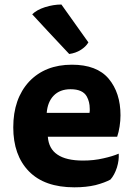

<svg xmlns="http://www.w3.org/2000/svg" viewBox="-20 -801 589 841"><path d="M493.2 -202.1Q500 -221.7 503.9 -247.1Q507.8 -272.5 507.8 -295.9Q507.8 -394.5 456.1 -456.1Q404.3 -517.6 294.9 -517.6Q177.7 -517.6 107.4 -443.4Q38.1 -368.2 38.1 -243.2Q38.1 -121.1 106.4 -50.8Q174.8 19.5 305.7 19.5Q357.4 19.5 398.4 9.8Q439.5 -1 463.9 -14.6Q481.4 -34.2 492.2 -67.4Q502 -99.6 500 -127.9Q472.7 -116.2 432.6 -107.4Q391.6 -97.7 343.8 -97.7Q269.5 -97.7 231.4 -124Q193.4 -149.4 189.5 -202.1Q290 -202.1 493.2 -202.1ZM184.6 -306.6Q188.5 -354.5 214.8 -381.8Q242.2 -410.2 289.1 -410.2Q342.8 -410.2 360.4 -377.9Q373 -354.5 373 -326.2Q374 -317.4 372.1 -306.6Q309.6 -306.6 184.6 -306.6ZM367.2 -615.2Q337.9 -656.2 249 -781.2Q213.9 -781.2 176.8 -769.5Q140.6 -757.8 121.1 -738.3Q174.8 -679.7 283.2 -564.5Q311.5 -568.4 333 -582Q355.5 -595.7 367.2 -615.2Z"/></svg>

Font: cl
Style: Bold
Weight: 400
Designer: Mitja Miklavcic
Version: Version 7.504; 2011; Build 1021